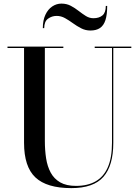

<svg xmlns="http://www.w3.org/2000/svg" viewBox="-20 -1002 752 1038"><path d="M690 -750V-742.5H592.5V-230Q592.5 -106.5 539 -45.8Q485.5 15 365.5 15Q233 15 171.5 -42.8Q110 -100.5 110 -230V-742.5H20.5V-750H322.5V-742.5H222.5V-240Q222.5 -190.5 229.2 -146.5Q236 -102.5 254 -69Q272 -35.5 305.2 -16.2Q338.5 3 391 3Q454 3 497.2 -21.8Q540.5 -46.5 563 -98Q585.5 -149.5 585.5 -230V-742.5H492V-750ZM469 -837Q442 -837 418.8 -849Q395.5 -861 374.2 -876.5Q353 -892 331.5 -904Q310 -916 286 -916Q260.5 -916 239.8 -901Q219 -886 219 -850H211.5Q211.5 -892.5 225.5 -922.2Q239.5 -952 262.5 -967.2Q285.5 -982.5 312 -982.5Q340.5 -982.5 363 -970.5Q385.5 -958.5 405.2 -943Q425 -927.5 444.2 -915.5Q463.5 -903.5 485 -903.5Q516 -903.5 534 -918.8Q552 -934 552 -970H559.5Q559.5 -922.5 550 -893.2Q540.5 -864 520.5 -850.5Q500.5 -837 469 -837Z"/></svg>

Font: BodoniModa_28ptMedium
Style: Regular
Weight: 500
Designer: Owen Earl
Foundry: indestructible type
Version: Version 2.004